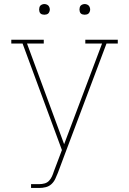

<svg xmlns="http://www.w3.org/2000/svg" viewBox="-20 -727 640 952"><path d="M134 205V186H175Q188 186 201 182.5Q214 179 223 169.5Q232 160 237.5 148Q243 136 247 123L287 17L92 -511H36V-530H197V-511H114L298 -12L486 -511H403V-530H564V-511H508L301 39L267 130Q261 145 254 160Q247 175 235 186Q223 197 207 201Q191 205 175 205ZM400 -654Q395 -654 389.5 -655.5Q384 -657 380.5 -660.5Q377 -664 375.5 -669.5Q374 -675 374 -680Q374 -685 375.5 -690.5Q377 -696 380.5 -699.5Q384 -703 389.5 -705Q395 -707 400 -707Q405 -707 410.5 -705Q416 -703 419.5 -699.5Q423 -696 425 -690.5Q427 -685 427 -680Q427 -675 425 -669.5Q423 -664 419.5 -660.5Q416 -657 410.5 -655.5Q405 -654 400 -654ZM200 -654Q195 -654 189.5 -655.5Q184 -657 180.5 -660.5Q177 -664 175.5 -669.5Q174 -675 174 -680Q174 -685 175.5 -690.5Q177 -696 180.5 -699.5Q184 -703 189.5 -705Q195 -707 200 -707Q205 -707 210.5 -705Q216 -703 219.5 -699.5Q223 -696 225 -690.5Q227 -685 227 -680Q227 -675 225 -669.5Q223 -664 219.5 -660.5Q216 -657 210.5 -655.5Q205 -654 200 -654Z"/></svg>

Font: Iosevka Slab Thin Extended
Style: Regular
Weight: 100
Width: 7
Monospace: yes
Designer: Belleve Invis
Foundry: Belleve Invis
Version: Version 11.1.1; ttfautohint (v1.8.3)